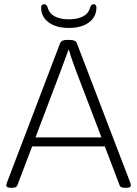

<svg xmlns="http://www.w3.org/2000/svg" viewBox="-20 -892 653 914"><path d="M31 2Q10 2 10 -10Q10 -13 12 -20L266 -686Q272 -702 298 -702H313Q340 -702 346 -686L601 -20Q603 -13 603 -10Q603 2 582 2H576Q565 2 558.5 -0.5Q552 -3 549 -11L479 -195H133L63 -11Q60 -3 53.5 -0.5Q47 2 36 2ZM268 -552 149 -238H463L343 -552Q333 -579 324 -604.5Q315 -630 308 -655H306Q296 -630 287.5 -605Q279 -580 268 -552ZM308 -759Q247 -759 211.5 -785.5Q176 -812 176 -855Q176 -872 190 -872Q202 -872 207 -856Q215 -827 241.5 -813.5Q268 -800 308 -800Q348 -800 374.5 -813.5Q401 -827 409 -856Q414 -872 426 -872Q439 -872 439 -855Q439 -812 403.5 -785.5Q368 -759 308 -759Z"/></svg>

Font: Asap ExtraLight
Style: Regular
Weight: 200
Designer: Pablo Cosgaya
Foundry: Omnibus-Type
Version: Version 3.001; ttfautohint (v1.8.4.7-5d5b)